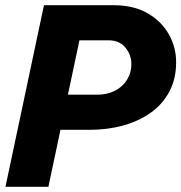

<svg xmlns="http://www.w3.org/2000/svg" viewBox="-20 -718 697 738"><path d="M165 -219 194 -354H353Q392 -354 421.5 -369Q451 -384 468 -411Q485 -438 485 -472Q485 -507 462 -535Q439 -563 398 -563H239L267 -698H416Q494 -698 547.5 -667Q601 -636 629 -586Q657 -536 657 -479Q657 -415 631 -366Q605 -317 559 -284.5Q513 -252 453 -235.5Q393 -219 324 -219ZM1 0 149 -698H314L166 0Z"/></svg>

Font: Azeret Mono Thin
Style: Bold Italic
Weight: 700
Italic angle: -12°
Version: Version 1.002